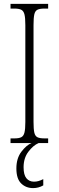

<svg xmlns="http://www.w3.org/2000/svg" viewBox="-20 -734 302 985"><path d="M34 0V-24H54Q77 -24 89 -30Q101 -36 105.5 -54Q110 -72 110 -108V-605Q110 -642 105.5 -660Q101 -678 89 -684Q77 -690 54 -690H34V-714H227V-690H208Q184 -690 172 -684Q160 -678 156 -660Q152 -642 152 -605V-109Q152 -72 156 -54Q160 -36 172 -30Q184 -24 208 -24H227V0ZM150 231Q113 231 88.5 207Q64 183 64 130Q64 78 90 44Q116 10 142 0H178Q150 12 125.5 44.5Q101 77 101 124Q101 163 115.5 180.5Q130 198 154 198Q166 198 177 195Q188 192 202 185V217Q178 231 150 231Z"/></svg>

Font: Noto Serif Ethiopic ExtraCondensed ExtraLight
Style: Regular
Weight: 200
Width: 2
Designer: Monotype Design Team
Foundry: Monotype Imaging Inc.
Version: Version 2.102; ttfautohint (v1.8.4.7-5d5b)